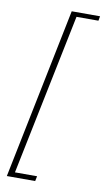

<svg xmlns="http://www.w3.org/2000/svg" viewBox="-93 -744 499 914"><g transform="rotate(10 157.0 -287.0)"><path d="M177 -700H314L310 -678H204L44 102H151L146 126H9Z"/></g></svg>

Font: Taviraj Thin
Style: Italic
Weight: 250
Italic angle: -12°
Designer: Katatrad Team
Foundry: CadsonDemak
Version: Version 1.001